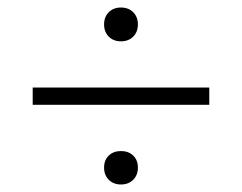

<svg xmlns="http://www.w3.org/2000/svg" viewBox="-20 -572 644 511"><path d="M302 -552Q322 -552 334.5 -539.5Q347 -527 347 -507Q347 -487 334.5 -474.5Q322 -462 302 -462Q282 -462 269.5 -474.5Q257 -487 257 -507Q257 -527 269.5 -539.5Q282 -552 302 -552ZM537 -339V-293H67V-339ZM302 -170Q322 -170 334.5 -158Q347 -146 347 -126Q347 -106 334.5 -93.5Q322 -81 302 -81Q282 -81 269.5 -93.5Q257 -106 257 -126Q257 -146 269.5 -158Q282 -170 302 -170Z"/></svg>

Font: Work Sans Light
Style: Regular
Weight: 300
Designer: Wei Huang
Foundry: Wei Huang
Version: Version 2.012; ttfautohint (v1.8.3)